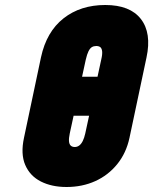

<svg xmlns="http://www.w3.org/2000/svg" viewBox="-20 -737 613 768"><path d="M233 -430 200 -274H410L443 -430ZM144 -508 76 -186Q62 -121 81 -77Q100 -33 143.5 -11Q187 11 246 11Q309 11 361 -12.5Q413 -36 449 -80.5Q485 -125 498 -186L566 -507Q587 -605 543.5 -661Q500 -717 401 -717Q302 -717 234 -663.5Q166 -610 144 -508ZM259 -203 323 -498Q328 -520 334 -532Q340 -544 347.5 -548.5Q355 -553 365 -553Q375 -553 381 -548.5Q387 -544 388.5 -532Q390 -520 385 -499L321 -203Q317 -185 311 -173Q305 -161 297 -155Q289 -149 279 -149Q269 -149 263 -154.5Q257 -160 256 -172Q255 -184 259 -203Z"/></svg>

Font: Advent Pro Black
Style: Italic
Weight: 900
Italic angle: -12°
Version: Version 3.000